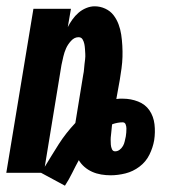

<svg xmlns="http://www.w3.org/2000/svg" viewBox="-20 -548 540 609"><path d="M186 41 110 0H0L86 -520H205L195 -462Q201 -474 209.5 -486Q218 -498 229 -507.5Q240 -517 253.5 -522.5Q267 -528 280 -528Q298 -528 314 -520.5Q330 -513 340 -500Q350 -487 356 -471Q362 -455 364.5 -438Q367 -421 368 -403Q369 -385 368.5 -367.5Q368 -350 365.5 -331.5Q363 -313 360 -295L349 -234Q355 -235 360 -235Q365 -235 370 -235Q395 -235 418 -226Q441 -217 454 -198Q467 -179 470 -154Q473 -129 469 -103Q465 -80 454 -57.5Q443 -35 422.5 -19.5Q402 -4 378 2Q354 8 331 8Q316 8 301 5.5Q286 3 272.5 -3Q259 -9 248 -18.5Q237 -28 230 -40Q219 -20 209 0.5Q199 21 186 41ZM122 -19Q133 -37 144 -55Q155 -73 166.5 -91Q178 -109 191 -125.5Q204 -142 219 -158L244 -311Q246 -320 246.5 -328Q247 -336 248 -344Q249 -352 250 -360.5Q251 -369 250.5 -377Q250 -385 249.5 -393Q249 -401 247.5 -408.5Q246 -416 242 -423Q238 -430 229 -430Q216 -430 205.5 -418.5Q195 -407 189.5 -394.5Q184 -382 181 -369Q178 -356 175 -342ZM345 -68Q353 -68 359.5 -73Q366 -78 370 -85Q374 -92 375.5 -99.5Q377 -107 379 -115Q380 -121 380.5 -127.5Q381 -134 381 -140.5Q381 -147 378.5 -153.5Q376 -160 369 -160Q361 -160 353 -158.5Q345 -157 336 -154L335 -149Q334 -141 333.5 -133.5Q333 -126 332 -119Q331 -112 331 -104.5Q331 -97 331.5 -89.5Q332 -82 335 -75Q338 -68 345 -68Z"/></svg>

Font: Iosevka Term Curly Hv Obl
Style: Regular
Weight: 900
Italic angle: -9°
Designer: Belleve Invis
Foundry: Belleve Invis
Version: Version 32.3.0